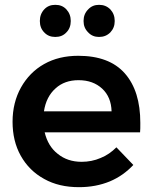

<svg xmlns="http://www.w3.org/2000/svg" viewBox="-20 -770 632 795"><path d="M497 -466C454 -515 389 -539 304 -539C251 -539 204 -528 163 -505C122 -482 90 -449 67 -408C44 -367 32 -319 32 -266C32 -213 43 -166 66 -125C89 -84 121 -52 163 -29C204 -6 252 5 307 5C354 5 396 -3 435 -19C473 -35 505 -58 532 -87L462 -160C443 -141 422 -126 397 -116C372 -105 345 -100 318 -100C279 -100 246 -111 219 -133C192 -154 174 -184 165 -222H560C561 -231 561 -244 561 -261C561 -349 540 -417 497 -466ZM442 -309H162C168 -349 184 -381 210 -404C235 -427 267 -438 305 -438C346 -438 378 -426 403 -403C428 -380 441 -348 442 -309ZM255 -731C243 -744 228 -750 209 -750C190 -750 175 -744 163 -731C151 -718 145 -702 145 -683C145 -664 151 -648 163 -636C175 -623 190 -617 209 -617C228 -617 243 -623 255 -636C267 -648 273 -664 273 -683C273 -702 267 -718 255 -731ZM437 -731C424 -744 409 -750 390 -750C372 -750 357 -744 345 -731C332 -718 326 -702 326 -683C326 -664 332 -649 345 -636C357 -623 372 -617 390 -617C409 -617 424 -623 437 -636C449 -649 455 -664 455 -683C455 -702 449 -718 437 -731Z"/></svg>

Font: Argentum Sans Medium
Style: Regular
Weight: 500
Designer: Julieta Ulanovsky
Foundry: Julieta Ulanovsky
Version: Version 5.001;January 29, 2019;FontCreator 11.5.0.2425 64-bi